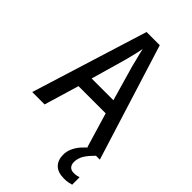

<svg xmlns="http://www.w3.org/2000/svg" viewBox="-279 -802 1114 1114"><g transform="rotate(45 277.5 -245.0)"><path d="M452.6 0 388.7 -213.9H165.5L101.6 0H0L222.7 -715.3H331.1L554.7 0ZM366.7 -299.3 303.7 -518.6Q300.3 -533.7 295.2 -553.7Q290 -573.7 284.9 -594Q279.8 -614.3 276.4 -629.9Q273.4 -611.8 268.8 -592Q264.2 -572.3 259.5 -553.5Q254.9 -534.7 251 -519.5L188 -299.3ZM458 115.2Q458 138.2 469.7 150.1Q481.4 162.1 502.4 162.1Q516.1 162.1 526.4 159.9Q536.6 157.7 543.9 155.3V216.3Q532.2 219.7 518.3 222.4Q504.4 225.1 486.3 225.1Q435.1 225.1 409.4 200Q383.8 174.8 383.8 129.4Q383.8 102.5 395.5 76.7Q407.2 50.8 427.7 27.6Q448.2 4.4 473.6 -14.2L523.4 0Q489.3 32.7 473.6 59.6Q458 86.4 458 115.2Z"/></g></svg>

Font: Open Sans SemiCondensed Medium
Style: Regular
Weight: 500
Width: 4
Designer: Monotype Design Team
Foundry: Monotype Imaging Inc.
Version: Version 3.000